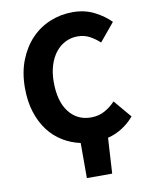

<svg xmlns="http://www.w3.org/2000/svg" viewBox="-93 -731 767 986"><g transform="rotate(-10 291.0 -238.0)"><path d="M279 188V5Q229 -6 186.5 -32Q144 -58 113 -99Q82 -140 64 -196Q46 -252 46 -322Q46 -403 71 -466.5Q96 -530 138 -574Q180 -618 236 -641Q292 -664 354 -664Q417 -664 467 -638.5Q517 -613 550 -579L472 -485Q447 -508 419.5 -522.5Q392 -537 357 -537Q324 -537 294.5 -522.5Q265 -508 243.5 -481Q222 -454 209.5 -415Q197 -376 197 -327Q197 -226 240 -170.5Q283 -115 355 -115Q395 -115 426.5 -132.5Q458 -150 482 -176L560 -84Q502 -17 422 3L411 188Z"/></g></svg>

Font: TT Toshiba Sans
Style: Bold
Weight: 700
Designer: Paul D. Hunt
Foundry: Toshiba Corporation
Version: Version 2.020;PS 2.000;hotconv 1.0.86;makeotf.lib2.5.63406